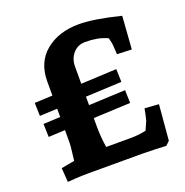

<svg xmlns="http://www.w3.org/2000/svg" viewBox="-122 -778 860 893"><g transform="rotate(-20 308.0 -331.0)"><path d="M570.8 -14.2 551.8 3.9Q536.6 2.9 500.2 1.5Q463.9 0 438 0H164.1Q135.3 0 104.2 2Q73.2 3.9 64 4.9L59.1 -64.9L125 -77.1Q126 -88.4 129.9 -119.1Q133.8 -149.9 133.8 -163.1V-226.1L51.8 -222.2L49.8 -287.1L133.8 -291V-332L46.9 -328.1L44.9 -393.1L133.8 -397V-466.8Q133.8 -562 198 -614.5Q262.2 -667 362.8 -667Q436 -667 565.9 -634.8L554.2 -472.2L481.9 -475.1L479 -520Q479 -529.8 471.2 -558.1Q443.4 -570.3 417.7 -574.7Q392.1 -579.1 361.8 -579.1Q324.7 -579.1 301.8 -552.5Q278.8 -525.9 278.8 -487.8V-402.8L455.1 -411.1L457 -347.2L278.8 -338.9V-296.9L460 -305.2L461.9 -241.2L278.8 -232.9V-192.9Q278.8 -139.6 287.1 -86.9H408.2Q447.3 -86.9 484.9 -95.2Q502.9 -134.3 503.9 -138.2Q512.7 -172.4 516.1 -194.8L585.9 -189.9Z"/></g></svg>

Font: Sura
Style: Bold
Weight: 700
Designer: Carolina Giovagnoli
Foundry: Huerta Tipografica
Version: Version 1.002;PS 001.002;hotconv 1.0.70;makeotf.lib2.5.58329